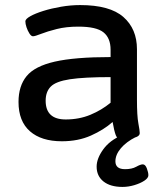

<svg xmlns="http://www.w3.org/2000/svg" viewBox="-20 -550 645 757"><path d="M224 7Q143 7 98 -32.5Q53 -72 53 -148Q53 -211 85 -250Q117 -289 196 -307Q275 -325 416 -325V-354Q416 -400 388 -422.5Q360 -445 289 -445Q241 -445 203.5 -435.5Q166 -426 142 -416.5Q118 -407 110 -407Q103 -407 96 -418Q89 -429 84.5 -442.5Q80 -456 80 -466Q80 -475 99.5 -486Q119 -497 151 -507Q183 -517 221 -523.5Q259 -530 296 -530Q413 -530 466.5 -483Q520 -436 520 -356V-158Q520 -93 525.5 -64Q531 -35 531 -25Q531 -15 517 -9.5Q503 -4 485.5 -2Q468 0 459 0Q443 0 436.5 -17Q430 -34 424 -69Q389 -38 338.5 -15.5Q288 7 224 7ZM239 -79Q292 -79 336.5 -97.5Q381 -116 416 -145V-246Q311 -246 255.5 -237.5Q200 -229 180 -208.5Q160 -188 160 -153Q160 -79 239 -79ZM463 187Q415 187 388 165.5Q361 144 361 107Q361 75 387 39Q413 3 461 -17L516 -10Q478 9 456.5 34.5Q435 60 435 86Q435 117 473 117Q500 117 517 107.5Q534 98 543 98Q553 98 559 114Q565 130 565 141Q565 152 549 162.5Q533 173 509.5 180Q486 187 463 187Z"/></svg>

Font: Asap Semi Expanded Medium
Style: Regular
Weight: 500
Width: 6
Designer: Pablo Cosgaya
Foundry: Omnibus-Type
Version: Version 3.001; ttfautohint (v1.8.4.7-5d5b)